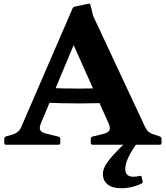

<svg xmlns="http://www.w3.org/2000/svg" viewBox="-20 -778 892 1032"><path d="M12.6 0Q3 0 3 -10V-31.8Q3 -41.8 12.4 -44.6L53.3 -56.8Q69.6 -63.3 78.8 -72.2Q88.1 -81.2 93.8 -94.3L369.6 -731.8Q373.2 -740.8 383.2 -742.3L455.1 -757.8Q464.7 -760.2 466.7 -749.8L480.6 -692.6L760 -95.3Q767.3 -79.6 777.2 -70.9Q787 -62.3 800.2 -57.6L839.4 -44.6Q848.4 -41 848.4 -31.4V-9.6Q848.4 0 838.4 0H477.5Q467.9 0 467.9 -10V-31.8Q467.9 -40.4 477.3 -44L534.3 -57.9Q563.7 -65.8 568.9 -78.9Q574.1 -91.9 563.3 -115.8L338.6 -618.9L434.4 -675.6L201.4 -118.8Q189.2 -90.3 196.5 -78.1Q203.8 -65.8 228.7 -59.7L294.3 -43.6Q303.9 -41.4 303.9 -31.4V-9.6Q303.9 0 293.9 0ZM214.2 -306.6Q310.3 -301.4 410.6 -301.8Q510.9 -302.2 605.9 -307.4V-227.5Q510.9 -222.3 410.6 -222.1Q310.3 -221.9 214.2 -226.7ZM630.7 233.8Q584.2 233.8 558.6 213.5Q533.1 193.3 533.1 156.8Q533.1 134.6 546.9 110.3Q560.8 86 591.6 52.2Q622.4 18.5 673.1 -29.2L710 0Q680.4 43.5 666.8 74.7Q653.3 106 653.3 130.2Q653.3 172 697.6 172Q706.4 172 714.9 170.8Q723.5 169.6 733.7 167.3Q740.1 165.7 741.3 172.9L746.9 197.9Q747.9 204.1 742.3 208.3Q718 220 689.4 226.9Q660.7 233.8 630.7 233.8Z"/></svg>

Font: Hahmlet
Style: Regular
Weight: 400
Designer: Minjoo Ham & Mark Frömberg
Foundry: hypertype
Version: Version 1.002